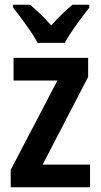

<svg xmlns="http://www.w3.org/2000/svg" viewBox="-20 -786 422 806"><path d="M138 -606H252C275 -650 324 -715 355 -754V-766H284C254 -740 227 -716 195 -679C165 -714 133 -744 106 -766H35V-754C67 -714 116 -648 138 -606ZM358 0V-95H159L350 -463V-543H37V-448H221L25 -73V0Z"/></svg>

Font: Noto Sans Arabic UI Cn SmBd
Style: Regular
Weight: 600
Width: 3
Designer: Monotype Design Team, Nadine Chahine and Nizar Qandah
Foundry: Monotype Imaging Inc.
Version: Version 2.010